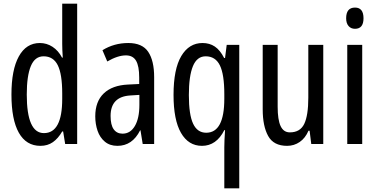

<svg xmlns="http://www.w3.org/2000/svg" viewBox="-20 -780 2047 1040"><path d="M199 10Q122 10 82 -61Q42 -132 42 -268Q42 -402 82 -474.5Q122 -547 196 -547Q233 -547 264.5 -526.5Q296 -506 316 -468H320Q317 -513 317 -542V-760H398V0H333L322 -68H317Q295 -30 266.5 -10Q238 10 199 10ZM218 -59Q317 -59 317 -244V-274Q317 -378 293 -426.5Q269 -475 216 -475Q169 -475 147 -422Q125 -369 125 -268Q125 -59 218 -59Z M675 -547Q751 -547 783 -499Q815 -451 815 -362V0H753L741 -74H739Q697 10 616 10Q575 10 548 -12.5Q521 -35 508.5 -71.5Q496 -108 496 -150Q496 -230 542 -274Q588 -318 673 -322L734 -325V-360Q734 -422 717 -451Q700 -480 662 -480Q618 -480 561 -447L535 -508Q598 -547 675 -547ZM687 -263Q579 -257 579 -152Q579 -103 596 -79.5Q613 -56 644 -56Q686 -56 710.5 -97.5Q735 -139 735 -212V-266Z M1195 18Q1195 1 1196 -22Q1197 -45 1199 -75H1195Q1152 10 1074 10Q1001 10 960.5 -60Q920 -130 920 -266Q920 -406 962 -476.5Q1004 -547 1077 -547Q1115 -547 1143.5 -528Q1172 -509 1194 -466H1199L1208 -537H1276V240H1195ZM1097 -61Q1195 -61 1195 -245V-270Q1195 -377 1171 -426Q1147 -475 1094 -475Q1047 -475 1025 -421.5Q1003 -368 1003 -265Q1003 -159 1026 -110Q1049 -61 1097 -61Z M1731 -537V0H1666L1657 -72H1651Q1634 -32 1603.5 -11Q1573 10 1535 10Q1462 10 1432.5 -43.5Q1403 -97 1403 -187V-537H1484V-202Q1484 -131 1500 -97Q1516 -63 1550 -63Q1606 -63 1628 -109Q1650 -155 1650 -251V-537Z M1903 -739Q1949 -739 1949 -681Q1949 -624 1903 -624Q1881 -624 1868 -639Q1855 -654 1855 -681Q1855 -739 1903 -739ZM1942 -537V0H1861V-537Z"/></svg>

Font: Noto Sans Malayalam ExtraCondensed
Style: Regular
Weight: 400
Width: 2
Designer: Jelle Bosma - Monotype Design Team
Foundry: Monotype Imaging Inc.
Version: Version 2.104; ttfautohint (v1.8.4.7-5d5b)